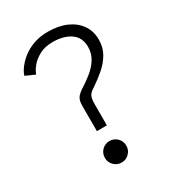

<svg xmlns="http://www.w3.org/2000/svg" viewBox="-168 -767 790 874"><g transform="rotate(-30 227.0 -330.0)"><path d="M187 -168.5V-303Q187 -332 199.5 -346.8Q212 -361.5 235.5 -375.5Q259 -390.5 284.2 -411Q309.5 -431.5 326.8 -459Q344 -486.5 344 -521Q344 -571 308 -595.8Q272 -620.5 214 -620.5Q174 -620.5 145 -605Q116 -589.5 98.8 -568.2Q81.5 -547 76.5 -529.5L27 -551.5Q28.5 -560 37 -574.8Q45.5 -589.5 61 -606.2Q76.5 -623 99 -638Q121.5 -653 151.5 -662.5Q181.5 -672 218.5 -672Q275.5 -672 316.8 -653.5Q358 -635 380.5 -602.2Q403 -569.5 403 -525.5Q403 -484.5 384.5 -452.5Q366 -420.5 336.2 -395Q306.5 -369.5 272.5 -347Q251.5 -334 245.5 -320.5Q239.5 -307 239.5 -278.5V-168.5ZM214 12Q190.5 12 174 -4.5Q157.5 -21 157.5 -44Q157.5 -68.5 174 -84.8Q190.5 -101 214 -101Q237 -101 253.5 -84.8Q270 -68.5 270 -44Q270 -21 253.5 -4.5Q237 12 214 12Z"/></g></svg>

Font: League Spartan Thin Light
Style: Regular
Weight: 300
Version: Version 2.002